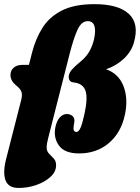

<svg xmlns="http://www.w3.org/2000/svg" viewBox="-29 -730 674 926"><path d="M0.5 37 73.5 -249Q79 -271.5 74.8 -285.8Q70.5 -300 53 -314.5L46 -320.5Q21.5 -341.5 21.5 -368.5Q21.5 -390 37 -403.5Q52.5 -417 78 -417H110.5L125.5 -476Q142.5 -543 175.8 -595.8Q209 -648.5 269.2 -679.2Q329.5 -710 426.5 -710Q541.5 -710 592.2 -663.2Q643 -616.5 617 -525.5Q604.5 -480.5 567.5 -446.2Q530.5 -412 482.5 -396Q543 -375 566.5 -314.8Q590 -254.5 573.5 -177Q555 -90 496 -40Q437 10 352.5 10Q282.5 10 255 -28.5Q227.5 -67 238.5 -118.5Q245.5 -149.5 260.2 -164.8Q275 -180 293.5 -180Q309.5 -180 321.2 -170Q333 -160 329 -138L326.5 -123.5Q321.5 -93.5 340 -93.5Q350 -93.5 359 -113Q368 -132.5 378.5 -181Q395.5 -258.5 383 -293.2Q370.5 -328 325.5 -332.5Q311 -334 305.8 -344.2Q300.5 -354.5 303.5 -368Q306.5 -381.5 318.8 -395.5Q331 -409.5 363 -436Q389 -458 403.8 -485.2Q418.5 -512.5 425 -543Q433.5 -583 426 -605.5Q418.5 -628 394 -628Q364 -628 345 -586.8Q326 -545.5 307.5 -473L203 -62.5Q196 -36 196 -18.5Q196 -0.5 207.5 11Q219 22.5 230.2 34.5Q241.5 46.5 241.5 67Q241.5 98 214.8 122.8Q188 147.5 146.8 162Q105.5 176.5 61 176.5Q11 176.5 -2.5 139Q-16 101.5 0.5 37Z"/></svg>

Font: Fraunces 144pt SuperSoft Black
Style: Italic
Weight: 900
Italic angle: -16°
Version: Version 1.000;[b76b70a41]